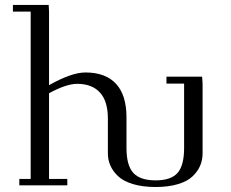

<svg xmlns="http://www.w3.org/2000/svg" viewBox="-20 -749 932 776"><path d="M32.2 -702.1V-729H176.8L178.2 -702.1V-404.8Q269.5 -456.1 325.2 -456.1Q406.7 -456.1 449 -410.2Q491.2 -364.3 491.2 -274.9V-150.9Q491.2 -80.1 519 -50Q546.9 -20 608.9 -20Q670.9 -20 697.5 -50Q724.1 -80.1 724.1 -150.9V-411.1H652.8V-439H796.9L798.8 -411.1V-128.9Q798.8 -103 789.3 -80.1Q779.8 -57.1 759 -36.9Q738.3 -16.6 699.7 -4.9Q661.1 6.8 608.9 6.8Q556.6 6.8 517.6 -4.9Q478.5 -16.6 457.3 -36.9Q436 -57.1 426 -80.1Q416 -103 416 -128.9V-270Q416 -340.3 383.8 -375.2Q351.6 -410.2 292 -410.2Q248 -410.2 178.2 -372.1V-25.9H252V0H58.1V-25.9H104V-702.1Z"/></svg>

Font: Dehuti
Style: Book
Weight: 400
Version: Version 1.2